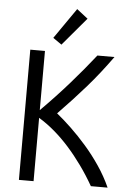

<svg xmlns="http://www.w3.org/2000/svg" viewBox="-61 -973 682 1018"><g transform="rotate(5 280.0 -464.5)"><path d="M79 0V-693H157V-378Q196 -417 234 -457.5Q272 -498 307 -538Q342 -578 374.5 -617Q407 -656 436 -693H527Q496 -650 463.5 -608.5Q431 -567 396.5 -527.5Q362 -488 325.5 -448.5Q289 -409 250 -369Q286 -340 327.5 -300.5Q369 -261 410.5 -213.5Q452 -166 488.5 -112Q525 -58 551 0H462Q430 -56 394 -106Q358 -156 320 -198.5Q282 -241 241 -276Q200 -311 157 -337V0ZM241 -734 195 -766 308 -929 367 -883Z"/></g></svg>

Font: Ubuntu Sans Mono
Style: Regular
Weight: 400
Monospace: yes
Designer: Dalton Maag Ltd
Foundry: Dalton Maag Ltd
Version: Version 1.006